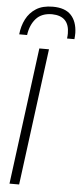

<svg xmlns="http://www.w3.org/2000/svg" viewBox="-66 -1057 461 1091"><g transform="rotate(5 165.0 -511.5)"><path d="M87 0H32L134 -780H189ZM328 -850H286Q288 -866 288 -879Q288 -978 190 -980Q130 -980 98 -944Q66 -908 58 -850H13Q18 -898 38 -937Q58 -976 95 -999.5Q132 -1023 190 -1023Q260 -1023 294 -987Q328 -951 330 -886Q330 -868 328 -850Z"/></g></svg>

Font: Tanohe Sans Light
Style: Italic
Weight: 300
Designer: Village Type and Design LLC & Cristiano Sobral
Foundry: Cooper Hewitt Smithsonian Design Museum
Version: Version 1.00;September 29, 2021;FontCreator 13.0.0.2655 64-b